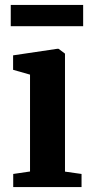

<svg xmlns="http://www.w3.org/2000/svg" viewBox="-20 -757 370 777"><path d="M101.5 -63V-455L33 -474.5V-533L211.5 -559.5H217L243 -540V-62.5L310 -53V0H33.5V-53ZM316.5 -737V-651H23.5V-737Z"/></svg>

Font: Merriweather Text Regular
Style: Bold
Weight: 700
Designer: Eben Sorkin
Foundry: Eben Sorkin
Version: Version 2.100; ttfautohint (v1.7.19-72a1) -l 8 -r 50 -G 200 